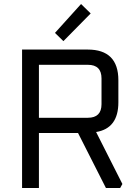

<svg xmlns="http://www.w3.org/2000/svg" viewBox="-20 -937 680 957"><path d="M90 0V-690H417Q570 -690 570 -537V-427Q570 -297 459 -279L590 -20L579 0H508L369 -274H174V0ZM174 -350H418Q486 -350 486 -418V-546Q486 -614 418 -614H174ZM254 -773 384 -917 432 -870 296 -732Z"/></svg>

Font: Oxanium ExtraLight
Style: Regular
Weight: 400
Version: Version 2.000